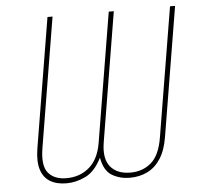

<svg xmlns="http://www.w3.org/2000/svg" viewBox="-52 -783 896 846"><g transform="rotate(-5 395.5 -359.5)"><path d="M93.8 -155.3 188.5 -727.5H210.9L116.2 -155.3Q103 -77.1 129.9 -44.9Q156.7 -12.7 210.4 -12.7Q270.5 -12.7 311.8 -48.6Q353 -84.5 364.7 -155.3L459.5 -727.5H481.9L387.2 -155.3Q375.5 -84.5 404.8 -48.6Q434.1 -12.7 493.7 -12.7Q547.4 -12.7 585.2 -45.2Q623 -77.6 635.7 -155.3L730.5 -727.5H752.9L658.2 -155.3Q648.9 -98.1 625.5 -61.5Q602.1 -24.9 567.1 -7.6Q532.2 9.8 488.3 9.8Q445.3 9.8 410.4 -10.5Q375.5 -30.8 364.7 -89.8Q335 -30.8 293.2 -10.5Q251.5 9.8 209 9.8Q165 9.8 136 -7.8Q106.9 -25.4 95.7 -61.8Q84.5 -98.1 93.8 -155.3Z"/></g></svg>

Font: Inter Thin
Style: Italic
Weight: 250
Italic angle: -9.3988°
Designer: Rasmus Andersson
Foundry: rsms
Version: Version 4.001;git-66647c0bb